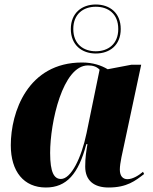

<svg xmlns="http://www.w3.org/2000/svg" viewBox="-20 -824 679 854"><path d="M406 -586C468 -586 517 -623 517 -695C517 -767 468 -804 406 -804C344 -804 295 -766 295 -695C295 -624 344 -586 406 -586ZM406 -596C353 -596 306 -626 306 -695C306 -762 351 -794 406 -794C461 -794 506 -763 506 -695C506 -627 460 -596 406 -596ZM184 10C276 10 329 -50 364 -183H369C364 -152 359 -126 359 -83C359 -21 398 10 463 10C545 10 582 -20 621 -50L616 -60C599 -45 571 -27 547 -27C527 -27 513 -40 513 -70C513 -98 526 -152 531 -175L608 -536H564L459 -516C431 -533 393 -546 345 -546C103 -546 28 -325 28 -178C28 -61 86 10 184 10ZM251 -28C221 -28 203 -56 203 -144C203 -280 259 -533 371 -533C391 -533 409 -529 423 -514L365 -232C342 -121 296 -28 251 -28Z"/></svg>

Font: Noto Serif Display SemiCondensed Black
Style: Italic
Weight: 900
Width: 4
Italic angle: -12°
Designer: Monotype Design Team
Foundry: Monotype Imaging Inc.
Version: Version 2.009